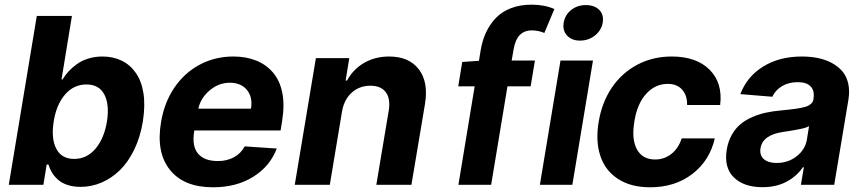

<svg xmlns="http://www.w3.org/2000/svg" viewBox="-20 -796 3716 827"><path d="M17.8 0 138.5 -727.3H289.8L245 -453.8H249.3Q260.7 -472.3 275.2 -488.3Q289.8 -504.3 310.7 -519.5Q331.7 -534.8 360.1 -543.7Q388.5 -552.6 421.2 -552.6Q466.6 -552.6 503.2 -535.2Q539.8 -517.8 564.6 -482.6Q589.5 -447.4 597.8 -394.9Q606.2 -342.3 595.2 -272Q584.2 -205.3 558.1 -151.5Q532 -97.7 496.3 -62.9Q460.6 -28.1 417.3 -9.6Q373.9 8.9 327.1 8.9Q295.5 8.9 270.4 0.5Q245.4 -7.8 229.4 -22.4Q213.4 -36.9 203.8 -52.9Q194.2 -68.9 188.6 -87.4H181.1L166.9 0ZM211.3 -272.7Q199.6 -198.9 222.5 -155.2Q245.4 -111.5 299.4 -111.5Q354 -111.5 391.3 -155.5Q428.6 -199.6 440.7 -272.7Q452.1 -345.5 429.5 -388.8Q407 -432.2 352.3 -432.2Q297.9 -432.2 260.5 -389.2Q223 -346.2 211.3 -272.7Z M897.4 10.7Q771.7 10.7 711.6 -64.8Q651.6 -140.3 673.7 -270.2Q687.5 -353.7 730.6 -417.8Q773.8 -481.9 839.8 -517.2Q905.9 -552.6 985.1 -552.6Q1039.8 -552.6 1083.1 -535.3Q1126.4 -518.1 1155.9 -483.5Q1185.4 -448.9 1195.8 -397Q1206.3 -345.2 1195.3 -275.6L1188.6 -234H817.1L816.4 -230.1Q806.1 -166.5 832.9 -134.4Q859.7 -102.3 918.7 -102.3Q957 -102.3 987.2 -118.4Q1017.4 -134.6 1034.1 -165.5L1172.2 -156.2Q1142.8 -79.2 1070.3 -34.3Q997.9 10.7 897.4 10.7ZM834.2 -327.8H1061.1Q1069.2 -376.8 1043.9 -408.2Q1018.5 -439.6 969.8 -439.6Q921.9 -439.6 883 -406.6Q844.1 -373.6 834.2 -327.8Z M1453.1 -315.3 1400.6 0H1249.6L1340.6 -545.5H1484.4L1468.8 -449.2H1474.8Q1501.1 -497.9 1548.5 -525.2Q1595.9 -552.6 1656.2 -552.6Q1741.8 -552.6 1784.1 -497.3Q1826.3 -442.1 1810.4 -347.3L1752.1 0H1600.9L1654.5 -320.3Q1662.6 -370.4 1641.9 -398.6Q1621.1 -426.8 1575.3 -426.8Q1528.4 -426.8 1495.2 -397.2Q1462 -367.5 1453.1 -315.3Z M1953.8 -424 1970.9 -529.1 2043 -534.1 2050.1 -578.1Q2057.2 -621.4 2073.5 -656.4Q2089.8 -691.4 2116.1 -718.8Q2142.4 -746.1 2181.5 -761Q2220.5 -775.9 2269.9 -775.9Q2325.6 -775.9 2367.9 -757.1L2324.6 -654.1Q2298.7 -665.1 2270.6 -665.1Q2238.3 -665.1 2218.8 -645.1Q2199.2 -625 2191.8 -581L2183.9 -535.2H2284.1L2265.6 -424H2165.8L2095.5 0H1954.5L2024.5 -424ZM2445.3 0H2305.4L2394.2 -535.2H2534.1ZM2478.3 -621.1Q2442.5 -621.1 2422.4 -643.1Q2402.3 -665.1 2408 -698.2Q2413.7 -732.2 2440.3 -753.2Q2467 -774.1 2503.6 -774.1Q2540.8 -774.1 2561.3 -753.2Q2581.7 -732.2 2576 -698.2Q2570.3 -665.1 2542.6 -643.1Q2514.9 -621.1 2478.3 -621.1Z M2780.2 10.7Q2697.8 10.7 2642.4 -25Q2587 -60.7 2565.9 -124.3Q2544.7 -187.9 2558.6 -270.6Q2572.1 -354 2614.9 -417.8Q2657.7 -481.5 2724.6 -517Q2791.5 -552.6 2873.2 -552.6Q2979.8 -552.6 3036.6 -495.6Q3093.4 -438.6 3082 -343.8H2939.6Q2940.3 -384.9 2918.3 -409.8Q2896.3 -434.7 2856.2 -434.7Q2802.2 -434.7 2763.3 -391.9Q2724.4 -349.1 2712.4 -272.7Q2699.6 -195.3 2723.7 -152.2Q2747.9 -109 2801.5 -109Q2841.3 -109 2871.8 -133Q2902.3 -157 2916.2 -199.9H3058.9Q3036.9 -104.4 2962.4 -46.9Q2887.8 10.7 2780.2 10.7Z M3264.6 10.3Q3183.9 10.3 3140.8 -32Q3097.7 -74.2 3110.4 -152.3Q3116.5 -187.9 3132.3 -215.6Q3148.1 -243.3 3169.6 -261.2Q3191.1 -279.1 3220.2 -291.7Q3249.3 -304.3 3278.8 -310.7Q3308.2 -317.1 3343.4 -320.3Q3365.1 -322.4 3377 -323.7Q3388.8 -324.9 3404.7 -327.1Q3420.5 -329.2 3428.4 -331Q3436.4 -332.7 3446.7 -335.4Q3457 -338.1 3462.2 -341.1Q3467.3 -344.1 3472.7 -348.4Q3478 -352.6 3480.5 -357.8Q3483 -362.9 3484 -369.3V-371.4Q3489.3 -405.2 3471.8 -423.7Q3454.2 -442.1 3415.8 -442.1Q3376.8 -442.1 3348.2 -424.9Q3319.6 -407.7 3306.8 -379.3L3169 -390.6Q3197.1 -465.9 3266.9 -509.2Q3336.6 -552.6 3433.9 -552.6Q3470.9 -552.6 3503.2 -546Q3535.5 -539.4 3562.7 -524.9Q3589.8 -510.3 3608 -489.2Q3626.1 -468 3633.3 -437Q3640.6 -405.9 3634.6 -367.9L3573.2 0H3429.7L3442.5 -75.6H3438.2Q3410.9 -35.9 3366.8 -12.8Q3322.8 10.3 3264.6 10.3ZM3325.3 -94.1Q3374.6 -94.1 3411.4 -122.9Q3448.2 -151.6 3455.6 -195L3464.8 -252.8Q3459.2 -249.3 3450.3 -246.3Q3441.4 -243.3 3426.8 -240.4Q3412.3 -237.6 3404.5 -236Q3396.7 -234.4 3377.7 -231.5Q3358.7 -228.7 3356.5 -228.3Q3264.9 -215.9 3255.7 -157.3Q3251.1 -127.1 3270.1 -110.6Q3289.1 -94.1 3325.3 -94.1Z"/></svg>

Font: Karasuma Gothic
Style: Bold Italic
Weight: 700
Italic angle: 9.39998°
Designer: Rasmus Andersson / Ryoko Nishizuka
Foundry: Genbu
Version: Version 1.00